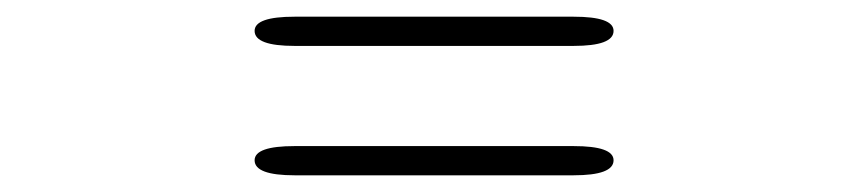

<svg xmlns="http://www.w3.org/2000/svg" viewBox="-20 -495 1040 230"><path d="M333 -285Q285 -285 285 -303Q285 -320 333 -320H667Q715 -320 715 -303Q715 -285 667 -285ZM333 -440Q285 -440 285 -458Q285 -475 333 -475H667Q715 -475 715 -458Q715 -440 667 -440Z"/></svg>

Font: Resource Han Rounded KR Normal
Style: Regular
Weight: 350
Designer: Cyano Hao (round all glyphs); Ryoko NISHIZUKA 西塚涼子 (kana, bopomofo & ideographs); Paul D. Hunt (Latin, Greek & Cyrillic)
Foundry: Cyano Hao
Version: 0.990